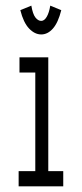

<svg xmlns="http://www.w3.org/2000/svg" viewBox="-20 -660 290 680"><path d="M46 0V-54H105V-403H49V-457H151V-54H204V0ZM158 -640 197 -624Q186 -580 167.5 -559Q149 -538 126 -538Q103 -538 83 -559Q63 -580 52 -624L91 -640Q96 -610 105.5 -598Q115 -586 126 -586Q137 -586 145.5 -600.5Q154 -615 158 -640Z"/></svg>

Font: Inconsolata UltraCondensed
Style: Regular
Weight: 400
Width: 1
Monospace: yes
Designer: Raph Levien, Cyreal, Brenton Simpson
Foundry: Raph Levien, Cyreal, Google
Version: Version 3.000; ttfautohint (v1.8.2.53-6de2)